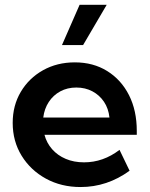

<svg xmlns="http://www.w3.org/2000/svg" viewBox="-20 -752 609 782"><path d="M507.8 -56.6Q416.5 9.8 308.1 9.8Q229.5 9.8 167 -24.4Q104.5 -58.6 68.1 -117.7Q31.7 -176.8 31.7 -251.5Q31.7 -322.3 64.7 -377.9Q97.7 -433.6 155 -465.8Q212.4 -498 284.7 -498Q359.9 -498 416.7 -462.6Q473.6 -427.2 505.4 -364.5Q537.1 -301.8 537.1 -218.8V-203.1H161.1Q169.9 -169.9 192.1 -144.5Q214.4 -119.1 247.6 -105Q280.8 -90.8 322.3 -90.8Q400.4 -90.8 466.8 -141.6ZM156.2 -273.4H425.8Q421.9 -310.1 403.6 -337.4Q385.3 -364.7 356.2 -380.1Q327.1 -395.5 291 -395.5Q254.4 -395.5 225.6 -379.9Q196.8 -364.3 178.7 -336.7Q160.6 -309.1 156.2 -273.4ZM318.4 -568.4H232.4L304.2 -732.4H414.6Z"/></svg>

Font: Kumbh Sans SemiBold
Style: Regular
Weight: 600
Version: Version 1.005